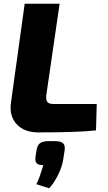

<svg xmlns="http://www.w3.org/2000/svg" viewBox="-20 -710 581 1034"><path d="M301 -690 229 -195Q227 -171 235.5 -160.5Q244 -150 269 -150H501L497 -8Q407 3 185 3Q111 3 70 -41Q29 -85 39 -157L113 -690ZM244 50H276Q308 50 320 62Q332 74 328 101L320 151Q314 189 293 231.5Q272 274 245 304L176 282Q194 247 213 179Q187 180 177.5 169Q168 158 171 135L177 97Q182 70 197 60Q212 50 244 50Z"/></svg>

Font: Ezarion Extra Bold
Style: Italic
Weight: 800
Italic angle: -8°
Designer: Natanael Gama
Version: Version 1.001;PS 001.001;hotconv 1.0.70;makeotf.lib2.5.58329